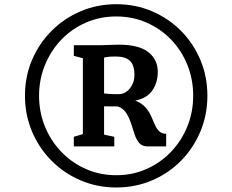

<svg xmlns="http://www.w3.org/2000/svg" viewBox="-20 -934 1080 892"><path d="M96 -489.5Q96 -578.5 128.8 -655.5Q161.5 -732.5 219.8 -790.8Q278 -849 355 -881.8Q432 -914.5 520 -914.5Q609 -914.5 686 -881.8Q763 -849 820.8 -790.8Q878.5 -732.5 911 -655.5Q943.5 -578.5 943.5 -489.5Q943.5 -400.5 911 -323Q878.5 -245.5 820.8 -187Q763 -128.5 686 -95.8Q609 -63 520 -63Q432 -63 355 -95.8Q278 -128.5 219.8 -187Q161.5 -245.5 128.8 -323Q96 -400.5 96 -489.5ZM161.5 -489.5Q161.5 -413 188.8 -346.2Q216 -279.5 265 -228.5Q314 -177.5 379.2 -148.8Q444.5 -120 520 -120Q596 -120 661 -149Q726 -178 774.8 -229Q823.5 -280 850.5 -346.8Q877.5 -413.5 877.5 -489.5Q877.5 -565.5 850.5 -632.5Q823.5 -699.5 774.8 -750Q726 -800.5 661 -829Q596 -857.5 520 -857.5Q444 -857.5 378.5 -828.8Q313 -800 264.5 -749.2Q216 -698.5 188.8 -631.8Q161.5 -565 161.5 -489.5ZM365 -311V-663.5L323 -674.5V-724H410.5Q433 -723.5 450 -724Q467 -724.5 485.2 -725.2Q503.5 -726 530.5 -726.5Q626 -726.5 669.5 -691.5Q713 -656.5 713 -600.5Q713 -551.5 688.5 -514.8Q664 -478 608.5 -466.5Q639 -454.5 655.8 -435.2Q672.5 -416 681.8 -395.2Q691 -374.5 699 -355.8Q707 -337 718.8 -325Q730.5 -313 752 -312.5V-254H664Q640 -254 626.5 -270Q613 -286 605 -310.8Q597 -335.5 588.5 -361.8Q580 -388 566 -409.5Q552 -431 527.5 -439.5L463.5 -440V-308.5L511 -298.5V-254H323V-298.5ZM463.5 -500Q471.5 -498.5 483.5 -497.8Q495.5 -497 508.2 -496.8Q521 -496.5 530.5 -496.5Q562 -496.5 583.2 -523.2Q604.5 -550 604.5 -585.5Q604.5 -632.5 583.2 -652Q562 -671.5 518 -671.5Q505.5 -671.5 492 -670.8Q478.5 -670 463.5 -666.5Z"/></svg>

Font: Merriweather 20pt
Style: Bold
Weight: 700
Version: Version 2.100